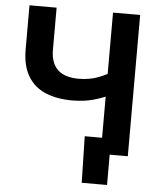

<svg xmlns="http://www.w3.org/2000/svg" viewBox="-59 -779 821 985"><g transform="rotate(5 351.5 -286.0)"><path d="M312.5 -260.3Q233.4 -260.3 174.8 -285.2Q116.2 -310.1 84.5 -363.5Q52.7 -417 52.7 -501.5V-727.5H192.4V-510.7Q192.4 -441.9 228.8 -408Q265.1 -374 335.9 -374Q391.1 -374 436.3 -390.9Q481.4 -407.7 517.1 -432.6V-310.1Q468.8 -286.6 420.4 -273.4Q372.1 -260.3 312.5 -260.3ZM482.9 0V-727.5H622.6V0ZM529.3 156.2H398.9L393.6 -83H570.3V0H529.3Z"/></g></svg>

Font: Inter Cardless Display
Style: Bold
Weight: 700
Designer: Rasmus Andersson
Foundry: rsms
Version: Version 4.001;git-9221beed3